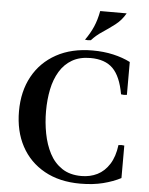

<svg xmlns="http://www.w3.org/2000/svg" viewBox="-62 -983 816 1048"><g transform="rotate(5 346.5 -459.0)"><path d="M607 -213Q623 -216 639 -213V-35Q597 -13 542 1Q487 15 417 15Q303 15 220.5 -31Q138 -77 94 -159Q50 -241 50 -350Q50 -459 95 -541Q140 -623 223.5 -669Q307 -715 422 -715Q483 -715 535.5 -703Q588 -691 629 -670V-490Q613 -487 597 -490Q580 -587 537 -630Q494 -673 414 -673Q355 -673 313.5 -649Q272 -625 246 -582Q220 -539 208.5 -483Q197 -427 197 -363Q197 -301 208.5 -241Q220 -181 245 -133Q270 -85 313 -56Q356 -27 420 -27Q468 -27 507 -46.5Q546 -66 572.5 -107.5Q599 -149 607 -213ZM589 -933Q567 -894 533 -868Q499 -842 465.5 -820Q432 -798 407 -770Q391 -767 375 -770Q402 -808 418.5 -846Q435 -884 444 -933Z"/></g></svg>

Font: Poltawski Nowy SemiBold
Style: Regular
Weight: 600
Version: Version 1.001;gftools[0.9.25]